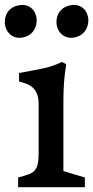

<svg xmlns="http://www.w3.org/2000/svg" viewBox="-33 -775 386 795"><path d="M42 -40Q67.9 -46.9 84.2 -52.7Q100.6 -58.6 110.1 -68.8Q119.6 -79.1 123.3 -96.2Q127 -113.3 127 -142.6V-344.2Q127 -370.1 120.1 -386.5Q113.3 -402.8 102.1 -412.8Q90.8 -422.9 76.2 -428.2Q61.5 -433.6 45.9 -437.5V-472.7Q79.1 -479 104.5 -483.6Q129.9 -488.3 150.4 -492.9Q170.9 -497.6 188.2 -503.7Q205.6 -509.8 223.1 -518.6L241.2 -509.3Q237.8 -489.3 235.6 -470.2Q233.4 -451.2 231.9 -431.4Q230.5 -411.6 230 -390.4Q229.5 -369.1 229.5 -345.2V-66.9L318.4 -40V0H42ZM282.2 -621.6Q267.1 -617.2 253.9 -618.9Q240.7 -620.6 230.2 -627.2Q219.7 -633.8 212.6 -644Q205.6 -654.3 202.6 -667Q199.7 -680.2 201.2 -693.4Q202.6 -706.5 208.5 -718Q214.4 -729.5 225.1 -738.3Q235.8 -747.1 251.5 -751.5Q281.2 -759.8 303 -746.8Q324.7 -733.9 331.1 -706.1Q334 -693.8 332.3 -680.7Q330.6 -667.5 324.7 -655.8Q318.8 -644 308.1 -635Q297.4 -626 282.2 -621.6ZM68.4 -621.6Q53.2 -617.2 40 -618.9Q26.9 -620.6 16.4 -627.2Q5.9 -633.8 -1.2 -644Q-8.3 -654.3 -11.2 -667Q-14.2 -680.2 -12.7 -693.4Q-11.2 -706.5 -5.4 -718Q0.5 -729.5 11.2 -738.3Q22 -747.1 37.6 -751.5Q67.4 -759.8 89.1 -746.8Q110.8 -733.9 117.2 -706.1Q120.1 -693.8 118.4 -680.7Q116.7 -667.5 110.8 -655.8Q105 -644 94.2 -635Q83.5 -626 68.4 -621.6Z"/></svg>

Font: Donegal One
Style: Regular
Weight: 400
Designer: Gary Lonergan
Foundry: Sorkin Type Co.
Version: Version 1.004